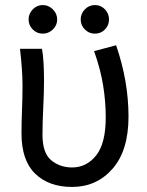

<svg xmlns="http://www.w3.org/2000/svg" viewBox="-20 -720 580 759"><path d="M149 -587Q126 -587 109.5 -603.5Q93 -620 93 -643Q93 -666 109.5 -683Q126 -700 149 -700Q172 -700 189 -683Q206 -666 206 -643Q206 -620 189 -603.5Q172 -587 149 -587ZM355 -587Q332 -587 315.5 -603.5Q299 -620 299 -643Q299 -666 315.5 -683Q332 -700 355 -700Q379 -700 395 -683Q411 -666 411 -643Q411 -620 395 -603.5Q379 -587 355 -587ZM265 19Q173 19 119 -33.5Q65 -86 65 -192Q65 -239 67 -286Q69 -333 69 -381Q69 -442 59 -527H146Q154 -484 154 -400Q154 -355 151 -295Q148 -235 148 -187Q148 -115 182.5 -86.5Q217 -58 265 -58Q322 -58 360 -105.5Q398 -153 398 -256Q398 -317 388 -380.5Q378 -444 352 -518L439 -541Q488 -399 488 -259Q488 -125 425 -53Q362 19 265 19Z"/></svg>

Font: LXGW 975 Gothic SC
Style: Regular
Weight: 400
Version: Version 2.01;February 25, 2021